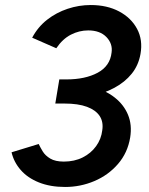

<svg xmlns="http://www.w3.org/2000/svg" viewBox="-20 -732 591 764"><path d="M239 12Q180 12 135 -6Q90 -24 62.5 -55.5Q35 -87 26 -126L134 -159Q140 -146 150 -129.5Q160 -113 180 -101Q200 -89 234 -89Q276 -89 309 -105.5Q342 -122 362.5 -150.5Q383 -179 387 -214Q392 -247 376.5 -270.5Q361 -294 326 -307Q291 -320 236 -320H200L214 -402H239Q300 -402 350.5 -387Q401 -372 437 -343.5Q473 -315 489.5 -275Q506 -235 498 -185Q488 -124 449.5 -79.5Q411 -35 355.5 -11.5Q300 12 239 12ZM203 -338 216 -416H244Q319 -416 368.5 -442.5Q418 -469 424 -523Q429 -558 403.5 -584.5Q378 -611 331 -611Q295 -611 262 -594Q229 -577 204 -540L108 -582Q131 -625 167.5 -653.5Q204 -682 249 -697Q294 -712 341 -712Q406 -712 454 -686.5Q502 -661 525.5 -617Q549 -573 539 -517Q531 -472 504 -438.5Q477 -405 435 -382.5Q393 -360 342 -349Q291 -338 235 -338Z"/></svg>

Font: Figtree SemiBold
Style: Italic
Weight: 600
Italic angle: -9.5°
Foundry: Erik Kennedy
Version: Version 2.001;gftools[0.9.30]